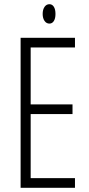

<svg xmlns="http://www.w3.org/2000/svg" viewBox="-20 -894 425 914"><path d="M183.1 -827.6Q183.1 -848.6 192.4 -861.8Q201.2 -874 215.3 -874Q228.5 -874 236.3 -861.8Q244.1 -849.6 244.1 -827.6Q244.1 -806.2 236.3 -793.9Q228.5 -781.7 215.3 -781.7Q201.2 -781.7 192.4 -793.9Q183.1 -807.1 183.1 -827.6ZM336.9 0H78.1V-713.9H336.9V-668H126V-397H325.2V-351.1H126V-45.9H336.9Z"/></svg>

Font: Germano
Style: Regular
Weight: 300
Width: 3
Foundry: Ascender Corporation
Version: Version 1.10; ttfautohint (v1.5)